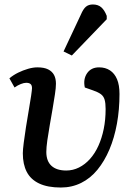

<svg xmlns="http://www.w3.org/2000/svg" viewBox="-20 -824 605 858"><path d="M252 14Q193 14 155 -4Q117 -22 99.5 -56Q82 -90 82 -139Q82 -154 86 -185.5Q90 -217 96 -255.5Q102 -294 108.5 -331Q115 -368 119 -395.5Q123 -423 123 -430Q123 -443 116.5 -448.5Q110 -454 97 -454Q87 -454 73 -448.5Q59 -443 45 -433L22 -474Q40 -489 61.5 -499.5Q83 -510 105.5 -516.5Q128 -523 147 -523Q177 -523 195 -514Q213 -505 221.5 -489Q230 -473 230 -450Q230 -432 225.5 -402.5Q221 -373 215 -337.5Q209 -302 202.5 -265.5Q196 -229 191.5 -197Q187 -165 187 -145Q187 -104 210 -83Q233 -62 276 -62Q306 -62 333 -75.5Q360 -89 382 -113.5Q404 -138 419.5 -172Q435 -206 443.5 -247.5Q452 -289 452 -337Q452 -363 447.5 -378.5Q443 -394 431 -403Q419 -412 396 -420L359 -433Q351 -470 369 -496.5Q387 -523 423 -523Q451 -523 471.5 -509.5Q492 -496 503 -470Q514 -444 514 -404Q514 -334 502.5 -271Q491 -208 469 -156Q447 -104 415.5 -65.5Q384 -27 342.5 -6.5Q301 14 252 14ZM301 -576 264 -594 341 -758Q352 -784 364 -794Q376 -804 395 -804Q418 -804 432.5 -791.5Q447 -779 457 -753V-738Z"/></svg>

Font: Literata Medium
Style: Italic
Weight: 500
Italic angle: -2°
Designer: Latin by Veronika Burian and Jose Scaglione. Greek by Irene Vlachou. Cyrillic by Vera Evstafieva
Foundry: TypeTogether
Version: Version 3.103;gftools[0.9.29]